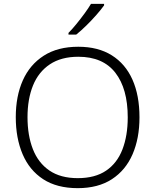

<svg xmlns="http://www.w3.org/2000/svg" viewBox="-20 -968 808 998"><path d="M705 -358Q705 -249 669 -166Q633 -83 561.5 -36.5Q490 10 384 10Q276 10 204.5 -36.5Q133 -83 97.5 -166.5Q62 -250 62 -359Q62 -468 98.5 -550Q135 -632 207.5 -678.5Q280 -725 387 -725Q490 -725 561 -680.5Q632 -636 668.5 -554Q705 -472 705 -358ZM123 -359Q123 -264 151 -192.5Q179 -121 237 -81.5Q295 -42 384 -42Q474 -42 531.5 -81Q589 -120 616.5 -191.5Q644 -263 644 -358Q644 -507 579.5 -590Q515 -673 387 -673Q298 -673 239 -633.5Q180 -594 151.5 -523.5Q123 -453 123 -359ZM521 -940Q506 -919 481.5 -891Q457 -863 429 -835.5Q401 -808 376 -788H336V-797Q355 -816 377 -843Q399 -870 419.5 -898Q440 -926 453 -948H521Z"/></svg>

Font: Noto Sans Light
Style: Regular
Weight: 300
Designer: Monotype Design Team
Foundry: Monotype Imaging Inc.
Version: Version 2.007